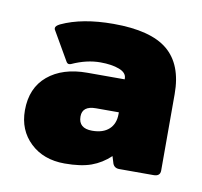

<svg xmlns="http://www.w3.org/2000/svg" viewBox="-49 -746 452 430"><g transform="rotate(10 177.0 -531.5)"><path d="M15 -470Q15 -521 48.5 -549Q82 -577 138 -577H223V-579Q223 -592 206 -598.5Q189 -605 163 -605Q132 -605 99 -590Q97 -589 94 -589Q90 -589 87 -595L50 -659Q49 -660 49 -663Q49 -668 59 -673Q106 -695 177 -695Q262 -695 300.5 -663Q339 -631 339 -564V-390Q339 -377 324 -377H246Q233 -377 230 -390L226 -403Q207 -385 183.5 -376.5Q160 -368 123 -368Q75 -368 45 -396.5Q15 -425 15 -470ZM223 -498V-502H171Q140 -502 140 -478Q140 -451 171 -451Q196 -451 209.5 -463.5Q223 -476 223 -498Z"/></g></svg>

Font: Mitr
Style: Bold
Weight: 700
Designer: Thanarat Vachiruckul
Foundry: Cadson Demak
Version: Version 1.002